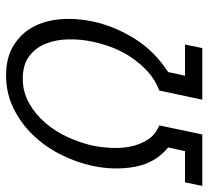

<svg xmlns="http://www.w3.org/2000/svg" viewBox="-95 -641 688 634"><g transform="rotate(-90 249.0 -324.0)"><path d="M495.1 -361.8Q480 -291 439 -224.6Q397.9 -158.2 328.1 -112.8L315.9 -57.1H418.9L407.2 0H236.8L267.1 -142.1Q301.8 -154.8 329.3 -179.9Q356.9 -205.1 377 -235.1Q397 -265.1 409.4 -298.1Q421.9 -331.1 428.2 -361.8Q437 -401.9 436 -442.9Q435.1 -483.9 421.6 -517.3Q408.2 -550.8 380.1 -571.8Q352.1 -592.8 306.2 -592.8Q262.2 -592.8 225.1 -571.8Q188 -550.8 159.4 -517.3Q130.9 -483.9 112.5 -442.9Q94.2 -401.9 85 -361.8Q79.1 -331.1 77.6 -298.1Q76.2 -265.1 82.5 -235.1Q88.9 -205.1 105 -179.9Q121.1 -154.8 151.9 -142.1L122.1 0H-47.9L-36.1 -57.1H66.9L79.1 -112.8Q27.8 -154.8 15.4 -221.9Q2.9 -289.1 18.1 -361.8Q29.8 -417 56.4 -469Q83 -521 121.6 -560.5Q160.2 -600.1 209.5 -624Q258.8 -647.9 316.9 -647.9Q375 -647.9 414.6 -624Q454.1 -600.1 476.1 -560.5Q498 -521 502.4 -469Q506.8 -417 495.1 -361.8Z"/></g></svg>

Font: Anonymous Pro
Style: Italic
Weight: 400
Italic angle: -12°
Monospace: yes
Designer: Mark Simonson
Version: Version 1.003